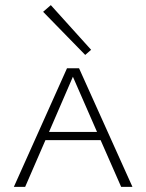

<svg xmlns="http://www.w3.org/2000/svg" viewBox="-20 -728 570 748"><path d="M335 -534 312 -514 148 -682 178 -708ZM452 0 372 -182H157L78 0H34L241 -462H288L496 0ZM171 -214H358L264 -429Z"/></svg>

Font: EauTestSC Light
Style: Regular
Weight: 300
Designer: Christian Thalmann (Catharsis Fonts)
Version: Version 0.001;PS 000.001;hotconv 1.0.88;makeotf.lib2.5.64775